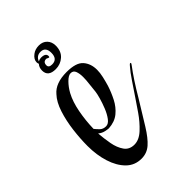

<svg xmlns="http://www.w3.org/2000/svg" viewBox="-170 -597 680 680"><g transform="rotate(-45 170.5 -256.5)"><path d="M128 14Q94 14 71 -9Q48 -32 36 -70Q24 -108 24 -153Q24 -189 29 -229.5Q34 -270 45.5 -305.5Q57 -341 76 -361Q101 -391 157 -391Q204 -391 221.5 -371Q239 -351 239 -320Q239 -305 235 -287.5Q231 -270 226 -253Q218 -228 205.5 -203.5Q193 -179 173 -162.5Q153 -146 122 -144Q118 -144 105.5 -146.5Q93 -149 82 -158Q84 -131 89 -103.5Q94 -76 107 -57.5Q120 -39 145 -39Q169 -39 192 -60.5Q215 -82 234 -109.5Q253 -137 265 -155Q282 -180 299 -205.5Q316 -231 331 -248Q336 -254 338 -254Q344 -254 337 -245Q306 -204 272 -146Q239 -92 217 -56.5Q195 -21 175 -3.5Q155 14 128 14ZM120 -156Q132 -156 142.5 -170Q153 -184 161 -204Q169 -224 174 -242Q179 -260 180 -269Q181 -283 183.5 -302Q186 -321 186 -337Q186 -354 181.5 -366Q177 -378 164 -378Q153 -378 138.5 -363.5Q124 -349 113 -329Q98 -301 90.5 -261.5Q83 -222 82 -181Q89 -172 97.5 -164Q106 -156 120 -156ZM137 -425Q99 -425 99 -456Q99 -471 108 -481Q106 -487 106 -490Q106 -505 122 -517Q135 -527 154 -527Q173 -527 184.5 -515Q196 -503 196 -484Q196 -456 178.5 -440.5Q161 -425 137 -425ZM140 -446Q167 -446 167 -477Q167 -507 142 -507Q122 -507 114 -487Q121 -491 129 -491Q152 -491 152 -476Q152 -471 149 -471Q148 -471 144 -473Q142 -474 141 -474.5Q140 -475 139 -475Q123 -475 123 -458Q123 -446 140 -446Z"/></g></svg>

Font: Festive
Style: Regular
Weight: 400
Designer: Robert E. Leuschke
Foundry: Robert E. Leuschke
Version: Version 1.101; ttfautohint (v1.8.3)